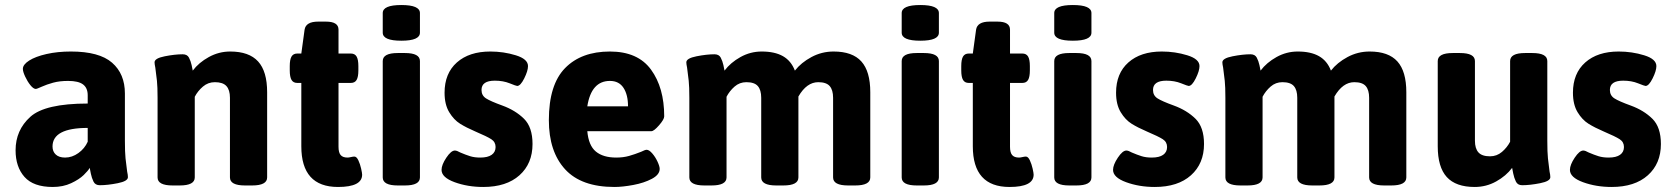

<svg xmlns="http://www.w3.org/2000/svg" viewBox="-20 -736 6652 764"><path d="M42 -138Q42 -218 100.5 -271Q159 -324 329 -324V-357Q329 -386 310.5 -400Q292 -414 251 -414Q217 -414 191.5 -407Q166 -400 146 -391Q126 -382 123 -382Q113 -382 101 -397Q89 -412 80 -431.5Q71 -451 71 -462Q71 -479 96 -495Q121 -511 165 -521Q209 -531 262 -531Q375 -531 426 -486.5Q477 -442 477 -364V-176Q477 -130 479.5 -106Q482 -82 486 -53Q489 -40 489 -31Q489 -15 448.5 -7Q408 1 377 1Q359 1 352 -13.5Q345 -28 341.5 -45Q338 -62 337 -68Q331 -57 313 -39.5Q295 -22 263 -7Q231 8 190 8Q113 8 77.5 -32Q42 -72 42 -138ZM329 -172V-227Q189 -227 189 -153Q189 -133 202 -121Q215 -109 239 -109Q267 -109 292 -127Q317 -145 329 -172Z M607 -30V-347Q607 -391 604.5 -414.5Q602 -438 598 -467Q595 -481 595 -488Q595 -504 635.5 -512Q676 -520 707 -520Q725 -520 732 -506.5Q739 -493 742.5 -477Q746 -461 747 -455Q771 -487 811 -509Q851 -531 896 -531Q971 -531 1007 -491.5Q1043 -452 1043 -369V-30Q1043 2 983 2H955Q895 2 895 -30V-347Q895 -378 881 -393.5Q867 -409 835 -409Q808 -409 787.5 -391.5Q767 -374 755 -351V-30Q755 2 695 2H667Q607 2 607 -30Z M1179 -154V-406H1163Q1147 -406 1140 -418Q1133 -430 1133 -456V-473Q1133 -499 1140 -511Q1147 -523 1163 -523H1179L1192 -618Q1197 -650 1246 -650H1277Q1327 -650 1327 -618V-523H1376Q1392 -523 1399 -511Q1406 -499 1406 -473V-456Q1406 -430 1399 -418Q1392 -406 1376 -406H1327V-152Q1327 -129 1335.5 -119Q1344 -109 1363 -109Q1368 -109 1376.5 -111Q1385 -113 1390 -113Q1399 -113 1406 -98Q1413 -83 1417 -65Q1421 -47 1421 -41Q1421 8 1325 8Q1179 8 1179 -154Z M1503 -30V-493Q1503 -525 1563 -525H1591Q1651 -525 1651 -493V-30Q1651 2 1591 2H1563Q1503 2 1503 -30ZM1503 -606V-684Q1503 -716 1577 -716Q1651 -716 1651 -684V-606Q1651 -574 1577 -574Q1503 -574 1503 -606Z M1737 -60Q1737 -80 1756 -108.5Q1775 -137 1790 -137Q1798 -137 1812 -129Q1833 -120 1850.5 -114.5Q1868 -109 1891 -109Q1921 -109 1936.5 -120Q1952 -131 1952 -151Q1952 -171 1935 -182Q1918 -193 1871 -213Q1836 -228 1811 -243.5Q1786 -259 1767.5 -289.5Q1749 -320 1749 -367Q1749 -444 1798 -487.5Q1847 -531 1931 -531Q1984 -531 2032.5 -516Q2081 -501 2081 -473Q2081 -454 2066 -424Q2051 -394 2038 -394Q2034 -394 2008 -404.5Q1982 -415 1949 -415Q1896 -415 1896 -378Q1896 -356 1914 -344.5Q1932 -333 1979 -316Q2031 -297 2065 -263.5Q2099 -230 2099 -163Q2099 -85 2047 -38.5Q1995 8 1903 8Q1841 8 1789 -11Q1737 -30 1737 -60Z M2164 -258Q2164 -399 2228.5 -465Q2293 -531 2407 -531Q2518 -531 2570.5 -459Q2623 -387 2623 -273Q2623 -261 2602.5 -237.5Q2582 -214 2572 -214H2317Q2322 -157 2351 -133Q2380 -109 2432 -109Q2460 -109 2483 -115.5Q2506 -122 2531 -132Q2547 -140 2553 -140Q2563 -140 2575.5 -125.5Q2588 -111 2596.5 -92.5Q2605 -74 2605 -64Q2605 -41 2574 -24.5Q2543 -8 2500 0Q2457 8 2425 8Q2293 8 2228.5 -62.5Q2164 -133 2164 -258ZM2479 -313Q2479 -359 2461 -386.5Q2443 -414 2407 -414Q2333 -414 2317 -313Z M3443 -369V-30Q3443 2 3383 2H3355Q3295 2 3295 -30V-347Q3295 -378 3281.5 -393.5Q3268 -409 3236 -409Q3190 -409 3157 -352V-30Q3157 2 3097 2H3069Q3009 2 3009 -30V-347Q3009 -378 2995.5 -393.5Q2982 -409 2950 -409Q2923 -409 2903 -391.5Q2883 -374 2871 -351V-30Q2871 2 2811 2H2783Q2723 2 2723 -30V-347Q2723 -391 2720.5 -414.5Q2718 -438 2714 -467Q2711 -481 2711 -488Q2711 -504 2751.5 -512Q2792 -520 2823 -520Q2841 -520 2848 -506.5Q2855 -493 2858.5 -477Q2862 -461 2863 -455Q2887 -487 2926.5 -509Q2966 -531 3011 -531Q3063 -531 3095.5 -512.5Q3128 -494 3143 -455Q3168 -487 3209 -509Q3250 -531 3297 -531Q3372 -531 3407.5 -491.5Q3443 -452 3443 -369Z M3568 -30V-493Q3568 -525 3628 -525H3656Q3716 -525 3716 -493V-30Q3716 2 3656 2H3628Q3568 2 3568 -30ZM3568 -606V-684Q3568 -716 3642 -716Q3716 -716 3716 -684V-606Q3716 -574 3642 -574Q3568 -574 3568 -606Z M3851 -154V-406H3835Q3819 -406 3812 -418Q3805 -430 3805 -456V-473Q3805 -499 3812 -511Q3819 -523 3835 -523H3851L3864 -618Q3869 -650 3918 -650H3949Q3999 -650 3999 -618V-523H4048Q4064 -523 4071 -511Q4078 -499 4078 -473V-456Q4078 -430 4071 -418Q4064 -406 4048 -406H3999V-152Q3999 -129 4007.5 -119Q4016 -109 4035 -109Q4040 -109 4048.5 -111Q4057 -113 4062 -113Q4071 -113 4078 -98Q4085 -83 4089 -65Q4093 -47 4093 -41Q4093 8 3997 8Q3851 8 3851 -154Z M4175 -30V-493Q4175 -525 4235 -525H4263Q4323 -525 4323 -493V-30Q4323 2 4263 2H4235Q4175 2 4175 -30ZM4175 -606V-684Q4175 -716 4249 -716Q4323 -716 4323 -684V-606Q4323 -574 4249 -574Q4175 -574 4175 -606Z M4409 -60Q4409 -80 4428 -108.5Q4447 -137 4462 -137Q4470 -137 4484 -129Q4505 -120 4522.5 -114.5Q4540 -109 4563 -109Q4593 -109 4608.5 -120Q4624 -131 4624 -151Q4624 -171 4607 -182Q4590 -193 4543 -213Q4508 -228 4483 -243.5Q4458 -259 4439.5 -289.5Q4421 -320 4421 -367Q4421 -444 4470 -487.5Q4519 -531 4603 -531Q4656 -531 4704.5 -516Q4753 -501 4753 -473Q4753 -454 4738 -424Q4723 -394 4710 -394Q4706 -394 4680 -404.5Q4654 -415 4621 -415Q4568 -415 4568 -378Q4568 -356 4586 -344.5Q4604 -333 4651 -316Q4703 -297 4737 -263.5Q4771 -230 4771 -163Q4771 -85 4719 -38.5Q4667 8 4575 8Q4513 8 4461 -11Q4409 -30 4409 -60Z M5576 -369V-30Q5576 2 5516 2H5488Q5428 2 5428 -30V-347Q5428 -378 5414.5 -393.5Q5401 -409 5369 -409Q5323 -409 5290 -352V-30Q5290 2 5230 2H5202Q5142 2 5142 -30V-347Q5142 -378 5128.5 -393.5Q5115 -409 5083 -409Q5056 -409 5036 -391.5Q5016 -374 5004 -351V-30Q5004 2 4944 2H4916Q4856 2 4856 -30V-347Q4856 -391 4853.5 -414.5Q4851 -438 4847 -467Q4844 -481 4844 -488Q4844 -504 4884.5 -512Q4925 -520 4956 -520Q4974 -520 4981 -506.5Q4988 -493 4991.5 -477Q4995 -461 4996 -455Q5020 -487 5059.5 -509Q5099 -531 5144 -531Q5196 -531 5228.5 -512.5Q5261 -494 5276 -455Q5301 -487 5342 -509Q5383 -531 5430 -531Q5505 -531 5540.5 -491.5Q5576 -452 5576 -369Z M5701 -154V-493Q5701 -525 5761 -525H5789Q5849 -525 5849 -493V-176Q5849 -145 5863 -129.5Q5877 -114 5909 -114Q5936 -114 5956.5 -131.5Q5977 -149 5989 -172V-493Q5989 -525 6049 -525H6077Q6137 -525 6137 -493V-176Q6137 -130 6139.5 -106Q6142 -82 6146 -53Q6149 -40 6149 -31Q6149 -15 6108.5 -7Q6068 1 6037 1Q6019 1 6012 -13.5Q6005 -28 6001.5 -45Q5998 -62 5997 -68Q5973 -36 5933.5 -14Q5894 8 5848 8Q5773 8 5737 -31.5Q5701 -71 5701 -154Z M6227 -60Q6227 -80 6246 -108.5Q6265 -137 6280 -137Q6288 -137 6302 -129Q6323 -120 6340.5 -114.5Q6358 -109 6381 -109Q6411 -109 6426.5 -120Q6442 -131 6442 -151Q6442 -171 6425 -182Q6408 -193 6361 -213Q6326 -228 6301 -243.5Q6276 -259 6257.5 -289.5Q6239 -320 6239 -367Q6239 -444 6288 -487.5Q6337 -531 6421 -531Q6474 -531 6522.5 -516Q6571 -501 6571 -473Q6571 -454 6556 -424Q6541 -394 6528 -394Q6524 -394 6498 -404.5Q6472 -415 6439 -415Q6386 -415 6386 -378Q6386 -356 6404 -344.5Q6422 -333 6469 -316Q6521 -297 6555 -263.5Q6589 -230 6589 -163Q6589 -85 6537 -38.5Q6485 8 6393 8Q6331 8 6279 -11Q6227 -30 6227 -60Z"/></svg>

Font: Asap-Bold
Style: Bold
Weight: 700
Designer: Pablo Cosgaya
Foundry: Omnibus-Type
Version: Version 2.000; ttfautohint (v1.8)